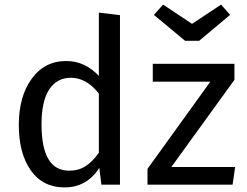

<svg xmlns="http://www.w3.org/2000/svg" viewBox="-20 -805 1075 837"><path d="M848 -627H787L651 -740L691 -785L817 -701L944 -785L983 -740ZM411 -474V-750L503 -739V0H422L413 -73Q358 12 261 12Q167 12 114.5 -62Q62 -136 62 -261Q62 -384 118 -461.5Q174 -539 269 -539Q350 -539 411 -474ZM727 -77H1005L994 0H623V-69L897 -449H646V-527H1002V-457ZM281 -61Q323 -61 353 -80.5Q383 -100 411 -139V-397Q357 -466 289 -466Q228 -466 194.5 -415Q161 -364 161 -263Q161 -61 281 -61Z"/></svg>

Font: Fira Sans
Style: Regular
Weight: 400
Designer: Carrois Corporate & Edenspiekermann AG
Foundry: Carrois Corporate GbR & Edenspiekermann AG
Version: Version 4.106;PS 004.106;hotconv 1.0.70;makeotf.lib2.5.58329